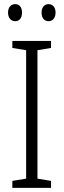

<svg xmlns="http://www.w3.org/2000/svg" viewBox="-20 -913 309 933"><path d="M19 -852C19 -826 33 -810 54 -810C74 -810 87 -825 87 -852C87 -878 74 -893 54 -893C33 -893 19 -877 19 -852ZM182 -852C182 -826 195 -810 216 -810C236 -810 250 -826 250 -852C250 -878 236 -893 216 -893C196 -893 182 -878 182 -852ZM228 0V-34L162 -45V-669L228 -680V-714H40V-680L107 -669V-45L40 -34V0Z"/></svg>

Font: Noto Sans Thai Cond Light
Style: Regular
Weight: 300
Width: 3
Designer: Monotype Design Team
Foundry: Monotype Imaging Inc.
Version: Version 2.002